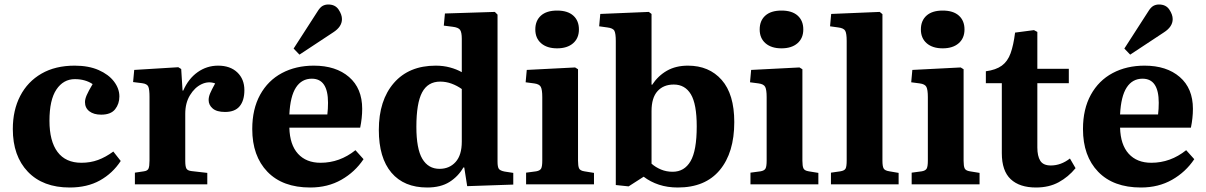

<svg xmlns="http://www.w3.org/2000/svg" viewBox="-20 -820 5362 854"><path d="M290 14Q171 14 104 -56Q37 -126 37 -246Q37 -330 70 -393.5Q103 -457 164.5 -492.5Q226 -528 312 -528Q374 -528 418.5 -508.5Q463 -489 487 -457.5Q511 -426 511 -391Q511 -358 492 -334Q473 -310 430 -310Q397 -310 377.5 -325Q358 -340 358 -366Q358 -379 365.5 -396.5Q373 -414 392 -446Q359 -468 313 -468Q262 -468 231 -422Q200 -376 200 -283Q200 -192 236 -144Q272 -96 342 -96Q382 -96 416 -108.5Q450 -121 484 -146L517 -104Q481 -49 424.5 -17.5Q368 14 290 14Z M580 0V-52L620 -58Q636 -60 640.5 -70Q645 -80 645 -106V-389Q645 -421 640 -434Q635 -447 612 -450L572 -455L577 -509L773 -521L786 -513L792 -417H795Q818 -470 859 -499Q900 -528 950 -528Q1004 -528 1035.5 -498Q1067 -468 1067 -419Q1067 -373 1046 -347.5Q1025 -322 981 -322Q944 -322 926 -337.5Q908 -353 908 -375Q908 -389 914.5 -404.5Q921 -420 937 -449Q907 -460 876.5 -445.5Q846 -431 825 -396.5Q804 -362 804 -314V-104Q804 -80 809 -70.5Q814 -61 832 -59L902 -51V0Z M1360 14Q1237 14 1169.5 -56Q1102 -126 1102 -246Q1102 -335 1137 -398.5Q1172 -462 1234 -495Q1296 -528 1376 -528Q1474 -528 1532.5 -477.5Q1591 -427 1591 -336Q1591 -295 1582 -252H1267Q1269 -176 1305.5 -136Q1342 -96 1406 -96Q1491 -96 1561 -152L1597 -112Q1559 -55 1498.5 -20.5Q1438 14 1360 14ZM1267 -311H1436Q1439 -335 1439 -363Q1439 -470 1367 -470Q1322 -470 1296.5 -431Q1271 -392 1267 -311ZM1312 -577 1286 -604 1391 -767Q1403 -787 1414.5 -793.5Q1426 -800 1440 -800Q1471 -800 1486 -777.5Q1501 -755 1501 -735Q1501 -701 1462 -676Z M1880 14Q1777 14 1721 -52Q1665 -118 1665 -242Q1665 -374 1732 -451Q1799 -528 1918 -528Q1952 -528 1981.5 -520Q2011 -512 2034 -499V-647Q2034 -676 2026.5 -687Q2019 -698 1993 -701L1954 -706L1959 -760L2181 -767L2193 -755V-101Q2193 -78 2198.5 -69.5Q2204 -61 2224 -57L2263 -51V1L2058 8L2045 -75H2041Q2018 -35 1979 -10.5Q1940 14 1880 14ZM1935 -69Q1979 -69 2006.5 -99.5Q2034 -130 2034 -190V-424Q2013 -439 1988.5 -448Q1964 -457 1938 -457Q1883 -457 1857.5 -409Q1832 -361 1832 -256Q1832 -158 1858.5 -113.5Q1885 -69 1935 -69Z M2458 -605Q2413 -605 2387 -627.5Q2361 -650 2361 -689Q2361 -728 2386 -750.5Q2411 -773 2458 -773Q2505 -773 2530 -750.5Q2555 -728 2555 -689Q2555 -650 2529 -627.5Q2503 -605 2458 -605ZM2320 0V-52L2365 -58Q2382 -61 2387 -70.5Q2392 -80 2392 -106V-388Q2392 -421 2385.5 -433.5Q2379 -446 2356 -449L2318 -454L2323 -509L2538 -520L2551 -512V-105Q2551 -82 2555.5 -71.5Q2560 -61 2579 -58L2622 -51V0Z M2776 9 2719 3V-638Q2719 -670 2713 -682.5Q2707 -695 2681 -698L2645 -703L2650 -758L2866 -767L2878 -758V-445L2880 -442Q2907 -483 2946.5 -505.5Q2986 -528 3040 -528Q3134 -528 3190 -464.5Q3246 -401 3246 -277Q3246 -141 3181.5 -63.5Q3117 14 2995 14Q2949 14 2911 1.5Q2873 -11 2843 -34ZM2972 -56Q3024 -56 3051.5 -103Q3079 -150 3079 -258Q3079 -357 3053 -400.5Q3027 -444 2977 -444Q2931 -444 2904.5 -414.5Q2878 -385 2878 -326V-92Q2896 -76 2920 -66Q2944 -56 2972 -56Z M3456 -605Q3411 -605 3385 -627.5Q3359 -650 3359 -689Q3359 -728 3384 -750.5Q3409 -773 3456 -773Q3503 -773 3528 -750.5Q3553 -728 3553 -689Q3553 -650 3527 -627.5Q3501 -605 3456 -605ZM3318 0V-52L3363 -58Q3380 -61 3385 -70.5Q3390 -80 3390 -106V-388Q3390 -421 3383.5 -433.5Q3377 -446 3354 -449L3316 -454L3321 -509L3536 -520L3549 -512V-105Q3549 -82 3553.5 -71.5Q3558 -61 3577 -58L3620 -51V0Z M3676 0V-52L3718 -58Q3736 -61 3741 -70Q3746 -79 3746 -107V-638Q3746 -671 3739.5 -683Q3733 -695 3708 -698L3672 -703L3677 -758L3893 -767L3905 -757V-105Q3905 -80 3910.5 -70.5Q3916 -61 3936 -58L3977 -51V0Z M4173 -605Q4128 -605 4102 -627.5Q4076 -650 4076 -689Q4076 -728 4101 -750.5Q4126 -773 4173 -773Q4220 -773 4245 -750.5Q4270 -728 4270 -689Q4270 -650 4244 -627.5Q4218 -605 4173 -605ZM4035 0V-52L4080 -58Q4097 -61 4102 -70.5Q4107 -80 4107 -106V-388Q4107 -421 4100.5 -433.5Q4094 -446 4071 -449L4033 -454L4038 -509L4253 -520L4266 -512V-105Q4266 -82 4270.5 -71.5Q4275 -61 4294 -58L4337 -51V0Z M4588 14Q4515 14 4475.5 -23Q4436 -60 4436 -139V-450H4365V-503Q4410 -509 4436 -528Q4462 -547 4475 -583Q4488 -619 4495 -675L4579 -686L4594 -678V-514H4734V-450H4594V-164Q4594 -126 4607 -105Q4620 -84 4654 -84Q4699 -84 4739 -115L4764 -72Q4732 -33 4689 -9.5Q4646 14 4588 14Z M5055 14Q4932 14 4864.5 -56Q4797 -126 4797 -246Q4797 -335 4832 -398.5Q4867 -462 4929 -495Q4991 -528 5071 -528Q5169 -528 5227.5 -477.5Q5286 -427 5286 -336Q5286 -295 5277 -252H4962Q4964 -176 5000.5 -136Q5037 -96 5101 -96Q5186 -96 5256 -152L5292 -112Q5254 -55 5193.5 -20.5Q5133 14 5055 14ZM4962 -311H5131Q5134 -335 5134 -363Q5134 -470 5062 -470Q5017 -470 4991.5 -431Q4966 -392 4962 -311ZM5007 -577 4981 -604 5086 -767Q5098 -787 5109.5 -793.5Q5121 -800 5135 -800Q5166 -800 5181 -777.5Q5196 -755 5196 -735Q5196 -701 5157 -676Z"/></svg>

Font: Literata 36pt
Style: Bold
Weight: 700
Designer: Latin by Veronika Burian and Jose Scaglione. Greek by Irene Vlachou. Cyrillic by Vera Evstafieva.
Foundry: TypeTogether
Version: Version 3.002